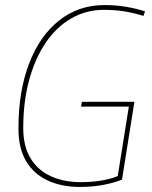

<svg xmlns="http://www.w3.org/2000/svg" viewBox="-20 -730 602 760"><path d="M296 10Q225 10 170 -15Q115 -40 84 -91Q53 -142 53 -222Q53 -368 95 -478Q137 -588 214 -649Q291 -710 394 -710Q438 -710 479.5 -703Q521 -696 554 -685L548 -667Q505 -680 469 -685.5Q433 -691 391 -691Q320 -691 261 -656.5Q202 -622 160 -559.5Q118 -497 95 -411.5Q72 -326 72 -224Q72 -150 101.5 -102.5Q131 -55 182.5 -32Q234 -9 300 -9Q344 -9 382 -15.5Q420 -22 446 -33L490 -308H301L304 -327H512L463 -19Q434 -7 390.5 1.5Q347 10 296 10Z"/></svg>

Font: Georama Thin
Style: Italic
Weight: 100
Italic angle: -9°
Designer: Jean-Baptiste Levee
Foundry: Production Type
Version: Version 1.000